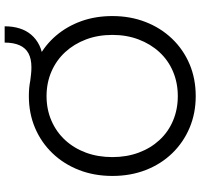

<svg xmlns="http://www.w3.org/2000/svg" viewBox="-38 -813 861 825"><g transform="rotate(-90 392.5 -400.5)"><path d="M49 -348Q49 -426 74.5 -491.5Q100 -557 146.5 -605.5Q193 -654 255.5 -680.5Q318 -707 392 -707Q411 -707 427 -705.5Q443 -704 458 -701Q473 -699 487 -697.5Q501 -696 516 -696Q552 -696 575.5 -708.5Q599 -721 610.5 -747Q622 -773 622 -811H692Q692 -776 683 -747Q674 -718 655.5 -696.5Q637 -675 610.5 -662Q584 -649 549 -646L557 -666Q612 -637 652 -590Q692 -543 714 -482Q736 -421 736 -348Q736 -271 710.5 -205.5Q685 -140 638.5 -91.5Q592 -43 529.5 -16.5Q467 10 392 10Q318 10 255.5 -16.5Q193 -43 146.5 -91Q100 -139 74.5 -204.5Q49 -270 49 -348ZM655 -348Q655 -410 635.5 -461.5Q616 -513 581 -551Q546 -589 497.5 -610Q449 -631 392 -631Q335 -631 286.5 -610Q238 -589 203 -551Q168 -513 149 -461.5Q130 -410 130 -348Q130 -287 149 -235.5Q168 -184 203 -146Q238 -108 286.5 -87.5Q335 -67 392 -67Q449 -67 497.5 -87.5Q546 -108 581 -146Q616 -184 635.5 -235.5Q655 -287 655 -348Z"/></g></svg>

Font: Mach Light
Style: Regular
Weight: 300
Version: Version 1.002